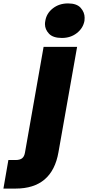

<svg xmlns="http://www.w3.org/2000/svg" viewBox="-100 -835 515 1123"><path d="M262 -613Q210 -613 186.5 -638Q163 -663 163 -694Q163 -703 165 -713Q172 -757 209 -786Q246 -815 298 -815Q349 -815 372 -789Q395 -763 395 -731Q395 -722 394 -713Q386 -670 349.5 -641.5Q313 -613 262 -613ZM242 55Q205 268 -9 268H-80L-51 101H-9Q16 101 29 91Q42 81 46 58L155 -561H351Z"/></svg>

Font: Fz Poppins ExtBd
Style: Italic
Weight: 800
Italic angle: -10°
Designer: Ninad Kale (Devanagari), Jonny Pinhorn (Latin)
Foundry: Indian Type Foundry
Version: Vit hóa bi Vntype.Com & FontZin.Com